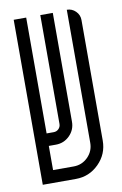

<svg xmlns="http://www.w3.org/2000/svg" viewBox="-77 -692 468 737"><g transform="rotate(-10 157.0 -323.0)"><path d="M285.3 -127.4Q285.3 -74.6 248 -37.3Q210.7 0 158.3 0H29.2V-643.1H77.9V-191.6H105.4Q117 -191.6 124.9 -199.5Q132.9 -207.4 132.9 -219.1V-643.1H181.6V-219.1Q181.6 -187.4 159.3 -165.1Q137 -142.9 105.4 -142.9H77.9V-48.7H158.3Q190.8 -48.7 213.7 -71.6Q236.6 -94.5 236.6 -127.4V-645.6Q256.6 -645.6 270.9 -631.4Q285.3 -617.2 285.3 -597.3Z"/></g></svg>

Font: Marapfhont
Style: Book
Weight: 400
Version: Version 0.15